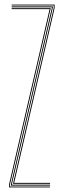

<svg xmlns="http://www.w3.org/2000/svg" viewBox="-20 -820 279 840"><path d="M37 -16 215 -785V-796H31V-800H219V-785L42 -20H199V-16ZM20 0V-15L197 -780H31V-784H202L24 -15V-4H199V0ZM28 -8V-14L207 -786V-788H31V-792H211V-786L32 -14V-12H199V-8Z"/></svg>

Font: Big Shoulders Inline Display Thin Thin
Style: Regular
Weight: 250
Version: Version 2.002